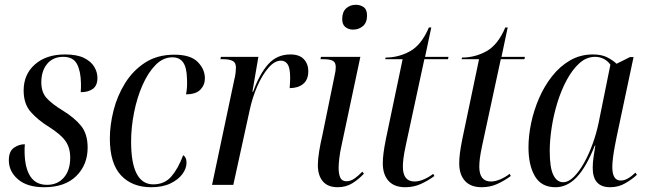

<svg xmlns="http://www.w3.org/2000/svg" viewBox="-20 -774 2708 804"><path d="M165 10Q94 10 55.5 -23Q17 -56 17 -103Q17 -140 38 -155Q59 -170 84 -170Q83 -161 83 -152.5Q83 -144 83 -136Q84 -71 107 -35.5Q130 0 177 0Q221 0 247.5 -30.5Q274 -61 274 -114Q274 -155 254.5 -183Q235 -211 186 -242Q139 -271 109 -305Q79 -339 79 -395Q79 -463 126.5 -504.5Q174 -546 252 -546Q302 -546 331.5 -531.5Q361 -517 374.5 -494.5Q388 -472 388 -448Q388 -416 369 -402Q350 -388 318 -388Q319 -398 319 -407.5Q319 -417 319 -426Q318 -477 302 -506.5Q286 -536 245 -536Q202 -536 177.5 -506.5Q153 -477 153 -429Q153 -388 175 -363.5Q197 -339 243 -311Q292 -281 319.5 -247Q347 -213 347 -156Q347 -84 299.5 -37Q252 10 165 10Z M613 10Q533 10 486.5 -40Q440 -90 440 -194Q440 -250 455.5 -311.5Q471 -373 504 -426Q537 -479 588 -512Q639 -545 710 -545Q778 -545 808 -514.5Q838 -484 838 -446Q838 -418 819 -398.5Q800 -379 759 -379Q762 -393 763 -409.5Q764 -426 763 -444Q762 -491 747 -512.5Q732 -534 702 -534Q663 -534 631.5 -502Q600 -470 577 -418Q554 -366 541.5 -303.5Q529 -241 529 -181Q529 -2 622 -2Q669 -2 697.5 -35Q726 -68 747 -124Q753 -121 757 -113Q761 -105 761 -92Q761 -69 744 -45.5Q727 -22 694 -6Q661 10 613 10Z M961 -440Q965 -456 966.5 -469Q968 -482 968 -491Q968 -512 954 -519Q940 -526 915 -526H903L905 -536H1062L1037 -390H1040Q1067 -465 1103.5 -505.5Q1140 -546 1196 -546Q1234 -546 1252.5 -526Q1271 -506 1271 -476Q1271 -440 1249.5 -422.5Q1228 -405 1193 -405Q1194 -418 1194.5 -428.5Q1195 -439 1195 -448Q1195 -488 1185 -504Q1175 -520 1156 -520Q1130 -520 1104 -490Q1078 -460 1057.5 -413Q1037 -366 1026 -315L957 0H868Z M1459 -650Q1440 -650 1426.5 -660.5Q1413 -671 1413 -694Q1413 -724 1429.5 -739Q1446 -754 1470 -754Q1489 -754 1503 -744Q1517 -734 1517 -709Q1517 -679 1499.5 -664.5Q1482 -650 1459 -650ZM1394 10Q1353 10 1332 -14.5Q1311 -39 1311 -83Q1311 -107 1316.5 -140.5Q1322 -174 1330 -208L1381 -457Q1386 -477 1386 -493Q1386 -512 1374.5 -519Q1363 -526 1334 -526H1322L1324 -536H1489L1410 -164Q1404 -138 1401 -112.5Q1398 -87 1398 -72Q1398 -45 1405 -30Q1412 -15 1431 -15Q1448 -15 1464.5 -26.5Q1481 -38 1497 -55L1504 -47Q1483 -24 1456 -7Q1429 10 1394 10Z M1677 10Q1631 10 1607 -16.5Q1583 -43 1583 -90Q1583 -110 1586 -133.5Q1589 -157 1596 -192L1666 -526H1593L1595 -533Q1649 -533 1697 -559.5Q1745 -586 1776 -659H1786L1760 -536H1858L1856 -526H1757L1680 -169Q1672 -132 1669.5 -111.5Q1667 -91 1667 -76Q1667 -14 1716 -14Q1734 -14 1755 -23Q1776 -32 1794 -46L1799 -37Q1772 -17 1742 -3.5Q1712 10 1677 10Z M1997 10Q1951 10 1927 -16.5Q1903 -43 1903 -90Q1903 -110 1906 -133.5Q1909 -157 1916 -192L1986 -526H1913L1915 -533Q1969 -533 2017 -559.5Q2065 -586 2096 -659H2106L2080 -536H2178L2176 -526H2077L2000 -169Q1992 -132 1989.5 -111.5Q1987 -91 1987 -76Q1987 -14 2036 -14Q2054 -14 2075 -23Q2096 -32 2114 -46L2119 -37Q2092 -17 2062 -3.5Q2032 10 1997 10Z M2306 10Q2247 10 2220 -36Q2193 -82 2193 -157Q2193 -205 2204 -258Q2215 -311 2237 -362Q2259 -413 2291.5 -454.5Q2324 -496 2367 -521Q2410 -546 2463 -546Q2499 -546 2522.5 -534Q2546 -522 2562 -507L2618 -535H2633L2562 -200Q2559 -185 2554.5 -161.5Q2550 -138 2547 -114.5Q2544 -91 2544 -75Q2544 -18 2579 -18Q2594 -18 2609 -26.5Q2624 -35 2641 -51L2647 -42Q2628 -24 2599 -7Q2570 10 2535 10Q2462 10 2462 -71Q2462 -94 2465.5 -116.5Q2469 -139 2473 -165H2471Q2435 -74 2395 -32Q2355 10 2306 10ZM2338 -11Q2360 -11 2382.5 -33Q2405 -55 2425.5 -91.5Q2446 -128 2462 -172.5Q2478 -217 2487 -261L2536 -503Q2525 -519 2508 -527.5Q2491 -536 2472 -536Q2436 -536 2406.5 -509.5Q2377 -483 2353.5 -439.5Q2330 -396 2314 -344Q2298 -292 2290 -239Q2282 -186 2282 -142Q2282 -72 2297 -41.5Q2312 -11 2338 -11Z"/></svg>

Font: Noto Serif Display Condensed
Style: Italic
Weight: 400
Width: 3
Italic angle: -12°
Designer: Monotype Design Team
Foundry: Monotype Imaging Inc.
Version: Version 2.009